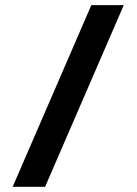

<svg xmlns="http://www.w3.org/2000/svg" viewBox="-20 -720 527 740"><path d="M457 -700.2 153.8 0H28.8L332 -700.2Z"/></svg>

Font: Uncial Antiqua
Style: Regular
Weight: 400
Version: Version 1.000